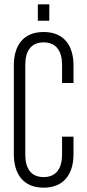

<svg xmlns="http://www.w3.org/2000/svg" viewBox="-20 -857 404 888"><path d="M155 -761H208V-837H155ZM320 -473V-554C320 -646 276 -709 182 -709C87 -709 44 -646 44 -554V-144C44 -53 87 11 182 11C276 11 320 -53 320 -144V-225H267V-141C267 -80 241 -38 182 -38C122 -38 97 -80 97 -141V-558C97 -619 122 -661 182 -661C241 -661 267 -619 267 -558V-473Z"/></svg>

Font: Modon Arabic
Style: Regular
Weight: 400
Designer: Ahmedzaza
Foundry: Ahmedzaza
Version: Version 2.010